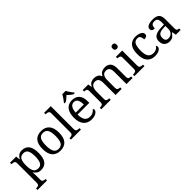

<svg xmlns="http://www.w3.org/2000/svg" viewBox="254 -2187 3848 3848"><g transform="rotate(-45 2178.0 -263.0)"><path d="M18 240V198H26Q60 198 84 185.5Q108 173 108 126V-426Q108 -470 83.5 -482Q59 -494 26 -494H13V-536H188L198 -446H202Q225 -492 261 -519Q297 -546 355 -546Q454 -546 506.5 -479.5Q559 -413 559 -269Q559 -124 506.5 -57Q454 10 355 10Q297 10 260.5 -14.5Q224 -39 202 -78H198Q200 -49 201 -16.5Q202 16 202 35V131Q202 175 226.5 186.5Q251 198 284 198H287V240ZM339 -54Q405 -54 433.5 -109.5Q462 -165 462 -270Q462 -377 433.5 -429.5Q405 -482 338 -482Q260 -482 231 -429.5Q202 -377 202 -269Q202 -165 231 -109.5Q260 -54 339 -54Z M901 10Q793 10 731 -59Q669 -128 669 -269Q669 -409 728.5 -477.5Q788 -546 904 -546Q1012 -546 1074 -477.5Q1136 -409 1136 -269Q1136 -128 1076.5 -59Q1017 10 901 10ZM903 -42Q978 -42 1008.5 -99.5Q1039 -157 1039 -269Q1039 -381 1008 -437Q977 -493 902 -493Q827 -493 796.5 -437Q766 -381 766 -269Q766 -157 797 -99.5Q828 -42 903 -42Z M1204 0V-42H1217Q1251 -42 1275 -54.5Q1299 -67 1299 -114V-650Q1299 -694 1274.5 -706Q1250 -718 1217 -718H1204V-760H1393V-114Q1393 -67 1417 -54.5Q1441 -42 1475 -42H1488V0Z M1788 10Q1679 10 1617.5 -62Q1556 -134 1556 -264Q1556 -404 1614 -475Q1672 -546 1778 -546Q1875 -546 1930.5 -486Q1986 -426 1986 -307V-261H1653Q1655 -152 1692.5 -102.5Q1730 -53 1802 -53Q1854 -53 1890.5 -74.5Q1927 -96 1945 -123Q1952 -120 1958 -111Q1964 -102 1964 -89Q1964 -69 1945 -46Q1926 -23 1887 -6.5Q1848 10 1788 10ZM1885 -315Q1885 -395 1860.5 -443.5Q1836 -492 1776 -492Q1721 -492 1690.5 -446.5Q1660 -401 1655 -315ZM1625 -619Q1641 -638 1660 -664Q1679 -690 1697 -717Q1715 -744 1725 -766H1820Q1831 -744 1848.5 -717Q1866 -690 1885.5 -664Q1905 -638 1920 -619V-606H1881Q1853 -623 1824 -647.5Q1795 -672 1772 -696Q1750 -672 1721.5 -647.5Q1693 -623 1664 -606H1625Z M2064 0V-42H2077Q2111 -42 2132.5 -54.5Q2154 -67 2154 -114V-426Q2154 -470 2132 -482Q2110 -494 2077 -494H2074V-536H2231L2244 -455H2249Q2279 -511 2316.5 -528.5Q2354 -546 2400 -546Q2448 -546 2487 -525.5Q2526 -505 2545 -455H2553Q2583 -511 2623.5 -528.5Q2664 -546 2710 -546Q2787 -546 2830 -499.5Q2873 -453 2873 -350V-114Q2873 -67 2894.5 -54.5Q2916 -42 2950 -42H2953V0H2779V-345Q2779 -410 2755.5 -446Q2732 -482 2674 -482Q2633 -482 2608.5 -461.5Q2584 -441 2573.5 -407Q2563 -373 2563 -333V-114Q2563 -67 2584.5 -54.5Q2606 -42 2640 -42H2643V0H2469V-345Q2469 -410 2445.5 -446Q2422 -482 2364 -482Q2321 -482 2295.5 -459.5Q2270 -437 2259 -400Q2248 -363 2248 -320V-109Q2248 -65 2272.5 -53.5Q2297 -42 2330 -42H2333V0Z M3142 -636Q3118 -636 3101.5 -650Q3085 -664 3085 -698Q3085 -733 3101.5 -746.5Q3118 -760 3142 -760Q3165 -760 3182 -746.5Q3199 -733 3199 -698Q3199 -664 3182 -650Q3165 -636 3142 -636ZM3004 0V-42H3017Q3050 -42 3074.5 -53.5Q3099 -65 3099 -109V-426Q3099 -470 3074.5 -482Q3050 -494 3017 -494H3014V-536H3193V-114Q3193 -67 3217 -54.5Q3241 -42 3275 -42H3288V0Z M3584 10Q3518 10 3466.5 -18Q3415 -46 3385.5 -106.5Q3356 -167 3356 -265Q3356 -372 3385.5 -433.5Q3415 -495 3465.5 -520.5Q3516 -546 3579 -546Q3621 -546 3661 -535Q3701 -524 3727 -501.5Q3753 -479 3753 -444Q3753 -410 3730.5 -395.5Q3708 -381 3664 -381Q3664 -428 3646.5 -462Q3629 -496 3579 -496Q3541 -496 3512.5 -476Q3484 -456 3468.5 -406Q3453 -356 3453 -266Q3453 -160 3488.5 -107.5Q3524 -55 3604 -55Q3651 -55 3685.5 -74.5Q3720 -94 3737 -125Q3754 -111 3754 -86Q3754 -63 3735 -41Q3716 -19 3678.5 -4.5Q3641 10 3584 10Z M3998 10Q3931 10 3887 -29Q3843 -68 3843 -150Q3843 -230 3899.5 -268Q3956 -306 4071 -310L4154 -313V-373Q4154 -409 4148 -436.5Q4142 -464 4122 -480Q4102 -496 4061 -496Q4023 -496 4003 -482Q3983 -468 3976.5 -443.5Q3970 -419 3970 -387Q3928 -387 3906.5 -401.5Q3885 -416 3885 -450Q3885 -485 3909.5 -506Q3934 -527 3975 -536.5Q4016 -546 4065 -546Q4157 -546 4202.5 -507Q4248 -468 4248 -373V-114Q4248 -72 4262 -57Q4276 -42 4310 -42H4313V0H4178L4162 -86H4154Q4133 -58 4113 -36.5Q4093 -15 4066.5 -2.5Q4040 10 3998 10ZM4021 -52Q4082 -52 4118 -89.5Q4154 -127 4154 -191V-272L4090 -269Q4005 -265 3972.5 -234.5Q3940 -204 3940 -145Q3940 -52 4021 -52Z"/></g></svg>

Font: Noto Serif Makasar
Style: Regular
Weight: 400
Designer: Sérgio Martins
Version: Version 1.001; ttfautohint (v1.8.4.7-5d5b)